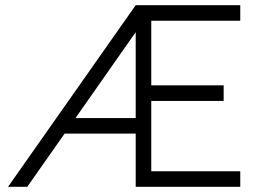

<svg xmlns="http://www.w3.org/2000/svg" viewBox="-20 -720 1040 740"><path d="M503 -700 11 0H85L229 -205H503V0H906V-60H563V-331H842V-391H563V-640H906V-700ZM503 -596V-265H271Z"/></svg>

Font: Unageo Variable
Style: Regular
Weight: 300
Designer: Richard Sepsi
Foundry: Richard Sepsi
Version: Version 2.200